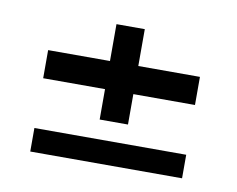

<svg xmlns="http://www.w3.org/2000/svg" viewBox="-48 -563 561 454"><g transform="rotate(10 232.0 -336.0)"><path d="M198 -273.5V-346.5H49.5V-414H198V-502.5H266V-414H414V-346.5H266V-273.5ZM49.5 -170.5V-227H414V-170.5Z"/></g></svg>

Font: Big Shoulders Stencil Display SemiBold
Style: Regular
Weight: 600
Designer: Patric King
Foundry: XO Type Co
Version: Version 1.000